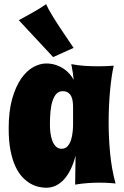

<svg xmlns="http://www.w3.org/2000/svg" viewBox="-20 -860 586 907"><path d="M525.9 6.8Q516.6 5.9 504.4 4.9Q494.1 3.9 479.7 3.4Q465.3 2.9 448.2 2.9Q423.8 2.9 394.8 4.9Q365.7 6.8 335 12.2L336.9 -125Q318.4 -52.2 282.5 -12.7Q246.6 26.9 198.2 26.9Q183.1 26.9 164.1 22.9Q145 19 125.2 8.1Q105.5 -2.9 86.7 -22.5Q67.9 -42 53.2 -73Q38.6 -104 29.8 -148.2Q21 -192.4 21 -252.9Q21 -335 37.6 -393.3Q54.2 -451.7 80.1 -488.8Q106 -525.9 137.2 -543Q168.5 -560.1 198.2 -560.1Q223.6 -560.1 244.4 -553Q265.1 -545.9 281.2 -534.9Q297.4 -523.9 309.1 -510.3Q320.8 -496.6 328.1 -482.9Q326.7 -499.5 323.7 -518.3Q320.8 -537.1 316.9 -557.1Q348.6 -550.8 381.3 -548.8Q414.1 -546.9 441.9 -546.9Q475.1 -546.9 495.6 -548.3Q507.3 -548.8 517.1 -549.8Q511.7 -525.4 507.3 -495.1Q502.9 -464.8 499.8 -430.4Q496.6 -396 494.9 -358.2Q493.2 -320.3 493.2 -280.8Q493.2 -207 500.5 -132.8Q507.8 -58.6 525.9 6.8ZM325.2 -272.9V-352.1Q325.2 -365.2 323.7 -378.9Q322.3 -392.6 317.1 -403.8Q312 -415 302.2 -422.1Q292.5 -429.2 275.9 -429.2Q258.3 -429.2 246.8 -417Q235.4 -404.8 228.3 -383.5Q221.2 -362.3 218.5 -333.3Q215.8 -304.2 215.8 -270Q215.8 -250.5 218.5 -230.5Q221.2 -210.4 227.5 -194.1Q233.9 -177.7 244.6 -167.5Q255.4 -157.2 271 -157.2Q288.6 -157.2 299.3 -169.4Q310.1 -181.6 315.7 -199.7Q321.3 -217.8 323.2 -237.5Q325.2 -257.3 325.2 -272.9ZM231 -590.3 68.8 -764.6Q93.8 -778.3 117.7 -791.5Q138.2 -802.7 160.2 -815.9Q182.1 -829.1 197.8 -840.3Q202.1 -830.1 210.2 -815.4Q218.3 -800.8 228.3 -784.4Q238.3 -768.1 249.5 -750.5Q260.7 -732.9 272 -716.3Q297.9 -676.8 327.6 -633.8Z"/></svg>

Font: Spicy Rice
Style: Regular
Weight: 400
Version: Version 1.000